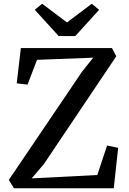

<svg xmlns="http://www.w3.org/2000/svg" viewBox="-20 -1002 686 1022"><path d="M417.5 -621.5 476 -695 177 -683.5 126.5 -551.5 69 -558.5 91 -746H576L599 -702.5L213.5 -128.5L148.5 -52.5L498 -70.5L550 -227.5L609 -215L585.5 0H54L27 -44.5ZM204.5 -982 336.5 -882.5 468.5 -982 507.5 -949.5 380.5 -810H292.5L165 -950Z"/></svg>

Font: Merriweather
Style: Regular
Weight: 400
Designer: Eben Sorkin
Foundry: Eben Sorkin
Version: Version 2.100; ttfautohint (v1.7.19-72a1) -l 8 -r 50 -G 200 